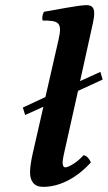

<svg xmlns="http://www.w3.org/2000/svg" viewBox="-20 -718 420 748"><path d="M371 -438 292 -402 332 -583C339 -616 347 -645 347 -665C347 -686 340 -698 317 -698C286 -698 194 -679 151 -672C145 -660 143 -647 146 -638C208 -638 224 -632 208 -563L157 -340L69 -299L78 -270L149 -302L107 -118C102 -95 97 -68 97 -47C97 -13 112 10 148 10C218 10 284 -30 334 -85C331 -94 319 -113 305 -113C279 -83 245 -66 235 -66C227 -66 224 -74 224 -84C224 -97 228 -113 231 -127L284 -364L380 -408Z"/></svg>

Font: Libertinus Serif
Style: Bold Italic
Weight: 700
Italic angle: -12°
Designer: Philipp H. Poll, Khaled Hosny
Foundry: Caleb Maclennan
Version: Version 7.050;RELEASE